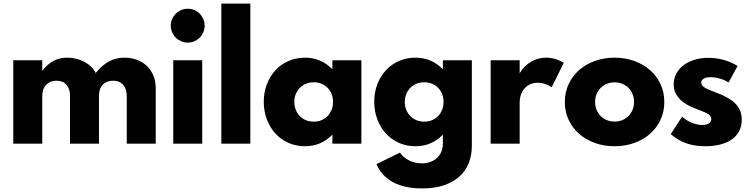

<svg xmlns="http://www.w3.org/2000/svg" viewBox="-20 -802 4186 1072"><path d="M215.9 -465.5V-406.8Q246.4 -445.5 280 -462.7Q313.6 -480 355.5 -480Q381.8 -480 406.1 -473.9Q430.5 -467.7 451.4 -456.6Q472.3 -445.5 488.4 -429.8Q504.5 -414.1 514.1 -394.5Q550.5 -438.2 588.6 -459.1Q626.8 -480 675 -480Q713.2 -480 745.2 -467.7Q777.3 -455.5 800.5 -433.2Q823.6 -410.9 836.6 -379.5Q849.5 -348.2 849.5 -310V0H687.7V-266.4Q687.7 -306.4 667.3 -328.9Q646.8 -351.4 611.8 -351.4Q575.5 -351.4 554.1 -329.5Q532.7 -307.7 532.7 -268.6V0H370.9V-267.7Q370.9 -305.9 351.1 -328.6Q331.4 -351.4 295.5 -351.4Q259.5 -351.4 237.7 -328.4Q215.9 -305.5 215.9 -264.1V0H54.1V-465.5Z M1028.2 -564.1Q1008.6 -564.1 991.4 -571.6Q974.1 -579.1 961.4 -591.8Q948.6 -604.5 941.1 -621.8Q933.6 -639.1 933.6 -658.6Q933.6 -678.2 941.1 -695.5Q948.6 -712.7 961.4 -725.5Q974.1 -738.2 991.4 -745.7Q1008.6 -753.2 1028.2 -753.2Q1047.7 -753.2 1065 -745.7Q1082.3 -738.2 1095 -725.5Q1107.7 -712.7 1115.2 -695.5Q1122.7 -678.2 1122.7 -658.6Q1122.7 -639.1 1115.2 -621.8Q1107.7 -604.5 1095 -591.8Q1082.3 -579.1 1065 -571.6Q1047.7 -564.1 1028.2 -564.1ZM947.3 0V-465.5H1109.1V0Z M1215.9 0V-781.8H1377.7V0Z M1452.7 -233.6Q1452.7 -285.9 1469.8 -330.9Q1486.8 -375.9 1517.3 -409.1Q1547.7 -442.3 1590 -461.1Q1632.3 -480 1682.7 -480Q1773.2 -480 1835.9 -415V-465.5H1997.7V0H1835.9V-50.5Q1773.2 14.5 1682.7 14.5Q1632.3 14.5 1590 -4.5Q1547.7 -23.6 1517.3 -57Q1486.8 -90.5 1469.8 -135.9Q1452.7 -181.4 1452.7 -233.6ZM1623.2 -232.7Q1623.2 -209.1 1631.4 -188.9Q1639.5 -168.6 1654.1 -153.9Q1668.6 -139.1 1688.4 -130.9Q1708.2 -122.7 1731.8 -122.7Q1755 -122.7 1774.8 -130.9Q1794.5 -139.1 1808.9 -153.9Q1823.2 -168.6 1831.4 -188.9Q1839.5 -209.1 1839.5 -232.7Q1839.5 -256.8 1831.4 -277Q1823.2 -297.3 1808.9 -311.8Q1794.5 -326.4 1774.8 -334.5Q1755 -342.7 1731.8 -342.7Q1708.2 -342.7 1688.4 -334.5Q1668.6 -326.4 1654.1 -311.6Q1639.5 -296.8 1631.4 -276.8Q1623.2 -256.8 1623.2 -232.7Z M2069.5 -233.6Q2069.5 -285.9 2086.6 -330.9Q2103.6 -375.9 2134.1 -409.1Q2164.5 -442.3 2206.8 -461.1Q2249.1 -480 2299.5 -480Q2390.5 -480 2452.7 -415V-465.5H2614.5V12.7Q2614.5 62.3 2598.2 105.7Q2581.8 149.1 2547.7 181.1Q2513.6 213.2 2461.1 231.6Q2408.6 250 2336.4 250Q2240 250 2175.5 215.9Q2110.9 181.8 2081.8 114.5L2213.2 50Q2231.4 77.7 2264.5 93.9Q2297.7 110 2335.9 110Q2362.3 110 2383.9 101.8Q2405.5 93.6 2420.7 79.1Q2435.9 64.5 2444.3 44.5Q2452.7 24.5 2452.7 0.5V-50.5Q2390.5 14.5 2299.5 14.5Q2249.1 14.5 2206.8 -4.5Q2164.5 -23.6 2134.1 -57Q2103.6 -90.5 2086.6 -135.9Q2069.5 -181.4 2069.5 -233.6ZM2240 -232.7Q2240 -209.1 2248.2 -188.9Q2256.4 -168.6 2270.9 -153.9Q2285.5 -139.1 2305.2 -130.9Q2325 -122.7 2348.6 -122.7Q2372.3 -122.7 2392 -130.9Q2411.8 -139.1 2426.1 -153.9Q2440.5 -168.6 2448.4 -188.9Q2456.4 -209.1 2456.4 -232.7Q2456.4 -256.8 2448.4 -277Q2440.5 -297.3 2426.1 -311.8Q2411.8 -326.4 2392 -334.5Q2372.3 -342.7 2348.6 -342.7Q2325 -342.7 2305.2 -334.5Q2285.5 -326.4 2270.9 -311.6Q2256.4 -296.8 2248.2 -276.8Q2240 -256.8 2240 -232.7Z M2719.5 0V-465.5H2881.4V-392.7Q2907.7 -436.4 2946.4 -458.2Q2985 -480 3028.6 -480Q3056.4 -480 3082.5 -471.8Q3108.6 -463.6 3127.7 -450.9L3060 -314.5Q3043.6 -326.4 3023.4 -333.2Q3003.2 -340 2981.8 -340Q2960.9 -340 2942.5 -332.5Q2924.1 -325 2910.5 -310.5Q2896.8 -295.9 2889.1 -274.8Q2881.4 -253.6 2881.4 -226.8V0Z M3411.4 14.5Q3352.7 14.5 3301.8 -3.6Q3250.9 -21.8 3213.6 -54.5Q3176.4 -87.3 3155 -132.7Q3133.6 -178.2 3133.6 -232.7Q3133.6 -287.3 3155 -332.7Q3176.4 -378.2 3213.6 -410.9Q3250.9 -443.6 3301.8 -461.8Q3352.7 -480 3411.4 -480Q3470 -480 3520.9 -461.8Q3571.8 -443.6 3609.1 -410.9Q3646.4 -378.2 3667.7 -332.7Q3689.1 -287.3 3689.1 -232.7Q3689.1 -178.2 3667.7 -132.7Q3646.4 -87.3 3609.1 -54.5Q3571.8 -21.8 3520.9 -3.6Q3470 14.5 3411.4 14.5ZM3411.4 -123.2Q3434.1 -123.2 3453.9 -131.1Q3473.6 -139.1 3488.4 -153.6Q3503.2 -168.2 3511.6 -188.4Q3520 -208.6 3520 -232.7Q3520 -256.8 3511.6 -277Q3503.2 -297.3 3488.4 -311.8Q3473.6 -326.4 3453.9 -334.3Q3434.1 -342.3 3411.4 -342.3Q3388.6 -342.3 3368.9 -334.3Q3349.1 -326.4 3334.3 -311.8Q3319.5 -297.3 3311.1 -277Q3302.7 -256.8 3302.7 -232.7Q3302.7 -208.6 3311.1 -188.4Q3319.5 -168.2 3334.3 -153.6Q3349.1 -139.1 3368.9 -131.1Q3388.6 -123.2 3411.4 -123.2Z M3917.7 14.5Q3859.1 14.5 3812.7 -1.6Q3766.4 -17.7 3725 -53.2L3788.2 -150.5Q3815 -127.3 3844.8 -115.7Q3874.5 -104.1 3901.8 -104.1Q3923.6 -104.1 3937.5 -112.5Q3951.4 -120.9 3951.4 -137.3Q3951.4 -153.2 3935.7 -163.9Q3920 -174.5 3885.9 -186.8Q3863.6 -195 3838.4 -206.1Q3813.2 -217.3 3791.6 -234.1Q3770 -250.9 3755.7 -274.3Q3741.4 -297.7 3741.4 -330.9Q3741.4 -362.3 3755.2 -389.3Q3769.1 -416.4 3794.5 -436.4Q3820 -456.4 3855.7 -467.7Q3891.4 -479.1 3935.5 -479.1Q3979.1 -479.1 4020.7 -467.5Q4062.3 -455.9 4098.2 -433.6L4047.7 -341.4Q4025.9 -355.9 3999.3 -363.4Q3972.7 -370.9 3947.3 -370.9Q3920.9 -370.9 3908 -362.3Q3895 -353.6 3895 -340.5Q3895 -324.5 3915.5 -312.3Q3935.9 -300 3980.5 -284.1Q4049.1 -259.5 4085.2 -224.3Q4121.4 -189.1 4121.4 -133.6Q4121.4 -98.2 4107.3 -70.7Q4093.2 -43.2 4066.8 -24.3Q4040.5 -5.5 4002.7 4.5Q3965 14.5 3917.7 14.5Z"/></svg>

Font: Spartan ExtBd
Style: Regular
Weight: 800
Designer: Matt Bailey, Mirko Velimirovic
Foundry: Matt Bailey
Version: Version 1.005